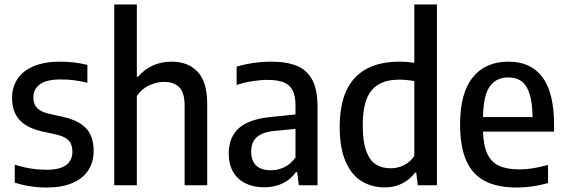

<svg xmlns="http://www.w3.org/2000/svg" viewBox="-20 -828 2528 858"><path d="M46 -12V-92Q116.5 -69.5 189 -69.5Q247 -69.5 275.2 -90.2Q303.5 -111 303.5 -150Q303.5 -182.5 287.2 -199.8Q271 -217 235 -226L166.5 -241Q97 -257.5 65.5 -294Q34 -330.5 34 -391Q34 -439 58.2 -475.5Q82.5 -512 130.8 -532.2Q179 -552.5 248.5 -552.5Q312.5 -552.5 370.5 -538V-458Q314 -473 251.5 -473Q187.5 -473 158.2 -451Q129 -429 129 -393Q129 -364 144.8 -346.5Q160.5 -329 195.5 -320.5L264.5 -305Q335 -288.5 366.8 -252.5Q398.5 -216.5 398.5 -153.5Q398.5 -103 374 -66.2Q349.5 -29.5 302.8 -9.8Q256 10 190.5 10Q113 10 46 -12Z M490.5 -808H591.5V-485H597Q625.5 -518.5 663.5 -535.5Q701.5 -552.5 747 -552.5Q820 -552.5 863 -507.5Q906 -462.5 906 -363V0H805V-357Q805 -414 781.2 -438Q757.5 -462 713.5 -462Q680 -462 646.5 -446.5Q613 -431 591.5 -399V0H490.5Z M1399 -350.5V0H1315.5L1308 -58.5H1302Q1278.5 -25 1242 -8Q1205.5 9 1160.5 9Q1112 9 1076.2 -9Q1040.5 -27 1021.2 -61Q1002 -95 1002 -141.5Q1002 -216 1049.2 -256.8Q1096.5 -297.5 1198 -306L1300.5 -316.5V-355.5Q1300.5 -400 1287.2 -425Q1274 -450 1246.8 -460.5Q1219.5 -471 1174.5 -471Q1143.5 -471 1107.5 -465.2Q1071.5 -459.5 1037.5 -448.5V-530Q1070.5 -540.5 1111.8 -546.5Q1153 -552.5 1190.5 -552.5Q1262.5 -552.5 1308 -533.2Q1353.5 -514 1376.2 -469.8Q1399 -425.5 1399 -350.5ZM1300.5 -124V-252L1207 -243Q1153 -238 1127.8 -215.2Q1102.5 -192.5 1102.5 -151.5Q1102.5 -109.5 1125 -88.2Q1147.5 -67 1190.5 -67Q1221 -67 1249.8 -80.5Q1278.5 -94 1300.5 -124Z M1498 -261Q1498 -407 1565.5 -479.8Q1633 -552.5 1765.5 -552.5Q1798 -552.5 1831.5 -547.5V-808H1932.5V0H1847L1840 -56.5H1834.5Q1812.5 -26.5 1778 -8.5Q1743.5 9.5 1699.5 9.5Q1642 9.5 1596.8 -17.8Q1551.5 -45 1524.8 -105.5Q1498 -166 1498 -261ZM1831.5 -131.5V-465.5Q1797 -472 1762.5 -472Q1681 -472 1641 -424.8Q1601 -377.5 1601 -269.5Q1601 -195.5 1616.8 -152.8Q1632.5 -110 1660 -93Q1687.5 -76 1726.5 -76Q1757.5 -76 1785.8 -90.2Q1814 -104.5 1831.5 -131.5Z M2456 -240H2138.5Q2140.5 -177 2158 -140Q2175.5 -103 2210.5 -87Q2245.5 -71 2303 -71Q2356.5 -71 2429 -91V-10Q2358.5 10 2290.5 10Q2203.5 10 2147.5 -18.8Q2091.5 -47.5 2063.8 -109.8Q2036 -172 2036 -272.5Q2036 -413 2093 -482.8Q2150 -552.5 2252.5 -552.5Q2352 -552.5 2404 -483Q2456 -413.5 2456 -270ZM2138.5 -305H2360Q2359 -371.5 2346 -410.2Q2333 -449 2309.8 -465.5Q2286.5 -482 2251.5 -482Q2197.5 -482 2168.8 -442Q2140 -402 2138.5 -305Z"/></svg>

Font: Encode Sans Semi Condensed Medium
Style: Regular
Weight: 500
Width: 4
Designer: Multiple Designers
Foundry: Impallari Type
Version: Version 2.000